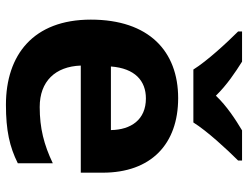

<svg xmlns="http://www.w3.org/2000/svg" viewBox="-112 -786 816 631"><g transform="rotate(90 295.5 -471.0)"><path d="M209 -699H383C411 -744 472 -810 508 -846V-859H409C374 -838 329 -809 295 -773C260 -809 218 -837 183 -859H84V-846C121 -809 181 -744 209 -699ZM303 -649C149 -649 45 -553 45 -362C45 -173 161 -83 325 -83C409 -83 463 -95 517 -122V-237C456 -208 402 -194 332 -194C248 -194 199 -245 196 -329H548V-401C548 -560 454 -649 303 -649ZM304 -543C374 -543 407 -494 408 -428H199C205 -507 246 -543 304 -543Z"/></g></svg>

Font: Noto Sans Kannada UI
Style: Bold
Weight: 700
Designer: Jelle Bosma - Monotype Design Team
Foundry: Monotype Imaging Inc.
Version: Version 2.005